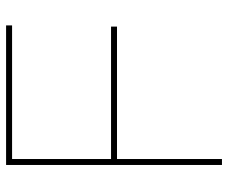

<svg xmlns="http://www.w3.org/2000/svg" viewBox="-79 -667 746 628"><g transform="rotate(-90 294.0 -353.0)"><path d="M524.9 -706.1V-686.5H87.9V-362.8H521V-343.3H87.9V0H68.4V-706.1Z"/></g></svg>

Font: Fortheenas_01
Style: Regular
Weight: 100
Designer: Situjuh Nazara
Version: Version 1.10 September 8, 2014